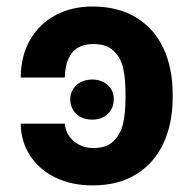

<svg xmlns="http://www.w3.org/2000/svg" viewBox="-20 -557 591 587"><path d="M265.8 -104.4Q306.2 -104.4 327.7 -126.1Q349.2 -147.8 356.5 -180.1Q363.7 -212.5 363.7 -257.2V-270.1Q363.7 -316.2 356.7 -348.1Q349.6 -380 327.9 -401.2Q306.1 -422.4 265.3 -422.4Q238.9 -422.4 219.8 -412.1Q200.8 -401.8 189.9 -378.9Q179 -356.1 178.1 -319.9H43.3Q44 -388 73.2 -437.2Q102.3 -486.3 151.8 -511.7Q201.2 -537.1 262.5 -537.1Q342 -537.1 397.3 -502.8Q452.6 -468.5 480.2 -408.3Q507.8 -348.2 507.8 -270.1V-257.2Q507.8 -180.1 480 -119.5Q452.1 -58.9 397.1 -24.6Q342.1 9.8 263.6 9.8Q199.1 9.8 149.6 -14.2Q100.1 -38.1 72.1 -81.2Q44 -124.2 43.3 -179H178.1Q179 -161.6 189.2 -144.4Q199.4 -127.1 219.3 -115.8Q239.1 -104.4 265.8 -104.4ZM194.7 -252.8Q194.7 -270.2 203.2 -284.1Q211.7 -298 227.1 -305.9Q242.6 -313.9 261.9 -313.9Q281.2 -313.9 296.4 -305.9Q311.7 -298 320 -284.1Q328.2 -270.1 327.7 -252.8Q327.7 -226.5 309.7 -208.9Q291.6 -191.3 261.9 -191.3Q231.6 -191.3 213.4 -208.6Q195.2 -226 194.7 -252.8Z"/></svg>

Font: Pretendard GOV Variable
Style: Regular
Weight: 400
Designer: Base glyphs from Inter by Rasmus Andersson; Hangul glyphs from Noto Sans CJK(Source Han Sans) by Jang Soo-young and Kang
Foundry: Kil Hyung-jin
Version: Version 1.307;Glyphs 3.2 (3192)